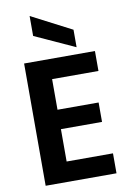

<svg xmlns="http://www.w3.org/2000/svg" viewBox="-102 -1019 736 1081"><g transform="rotate(-10 266.0 -478.5)"><path d="M69 0H474V-114H209V-299H444V-410H209V-585H474V-699H69ZM146 -843 376 -738V-838L146 -957Z"/></g></svg>

Font: Poppins SemiBold
Style: Regular
Weight: 600
Designer: Ninad Kale (Devanagari), Jonny Pinhorn (Latin)
Foundry: Indian Type Foundry
Version: 4.004